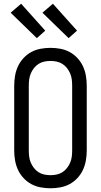

<svg xmlns="http://www.w3.org/2000/svg" viewBox="-20 -999 540 1027"><path d="M250 8Q223 8 196.5 3Q170 -2 147 -14.5Q124 -27 105.5 -47Q87 -67 76 -91Q65 -115 60.5 -141.5Q56 -168 56 -195V-540Q56 -567 60.5 -593.5Q65 -620 76 -644Q87 -668 105.5 -688Q124 -708 147 -720.5Q170 -733 196.5 -738Q223 -743 250 -743Q277 -743 303.5 -738Q330 -733 353 -720.5Q376 -708 394.5 -688Q413 -668 424 -644Q435 -620 439.5 -593.5Q444 -567 444 -540V-195Q444 -168 439.5 -141.5Q435 -115 424 -91Q413 -67 394.5 -47Q376 -27 353 -14.5Q330 -2 303.5 3Q277 8 250 8ZM250 -62Q267 -62 283.5 -65.5Q300 -69 314 -78Q328 -87 338.5 -100.5Q349 -114 355.5 -129.5Q362 -145 364 -161.5Q366 -178 366 -195V-540Q366 -557 364 -573.5Q362 -590 355.5 -605.5Q349 -621 338.5 -634.5Q328 -648 314 -657Q300 -666 283.5 -669.5Q267 -673 250 -673Q233 -673 216.5 -669.5Q200 -666 186 -657Q172 -648 161.5 -634.5Q151 -621 144.5 -605.5Q138 -590 136 -573.5Q134 -557 134 -540V-195Q134 -178 136 -161.5Q138 -145 144.5 -129.5Q151 -114 161.5 -100.5Q172 -87 186 -78Q200 -69 216.5 -65.5Q233 -62 250 -62ZM347 -795 207 -931 263 -979 392 -835ZM177 -795 37 -931 93 -979 222 -835Z"/></svg>

Font: Iosevka Custom
Style: Regular
Weight: 400
Monospace: yes
Designer: Belleve Invis
Foundry: Belleve Invis
Version: Version 32.5.0; ttfautohint (v1.8.4)